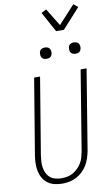

<svg xmlns="http://www.w3.org/2000/svg" viewBox="-122 -1239 758 1305"><g transform="rotate(-10 256.5 -586.0)"><path d="M199 8Q172 8 146 2Q120 -4 99.5 -19Q79 -34 66 -56Q53 -78 47.5 -103.5Q42 -129 42.5 -156Q43 -183 47 -210L134 -735H175L87 -204Q84 -183 83 -161.5Q82 -140 85.5 -120Q89 -100 98 -82Q107 -64 122.5 -51.5Q138 -39 158.5 -34Q179 -29 200 -29Q220 -29 240.5 -33Q261 -37 279 -47.5Q297 -58 313 -74Q329 -90 339.5 -108Q350 -126 355.5 -146Q361 -166 365 -186L455 -735H496L405 -180Q400 -155 392 -131Q384 -107 371 -85Q358 -63 338.5 -44.5Q319 -26 296 -14Q273 -2 248 3Q223 8 199 8ZM441 -846Q431 -846 422.5 -849Q414 -852 408.5 -859Q403 -866 402 -875.5Q401 -885 402 -895Q403 -901 406 -907Q409 -913 415 -917Q421 -921 427.5 -922.5Q434 -924 440 -924Q450 -924 458.5 -921Q467 -918 472.5 -911Q478 -904 479.5 -894.5Q481 -885 479 -875Q478 -869 475 -863Q472 -857 466.5 -853Q461 -849 454 -847.5Q447 -846 441 -846ZM241 -846Q231 -846 222.5 -849Q214 -852 208.5 -859Q203 -866 202 -875.5Q201 -885 202 -895Q203 -901 206 -907Q209 -913 215 -917Q221 -921 227.5 -922.5Q234 -924 240 -924Q250 -924 258.5 -921Q267 -918 272.5 -911Q278 -904 279.5 -894.5Q281 -885 279 -875Q278 -869 275 -863Q272 -857 266.5 -853Q261 -849 254 -847.5Q247 -846 241 -846ZM336 -1020 260 -1159 295 -1177 369 -1056 483 -1180 513 -1156 390 -1020Z"/></g></svg>

Font: Iosevka Curly Extralight
Style: Italic
Weight: 200
Italic angle: -9°
Monospace: yes
Designer: Belleve Invis
Foundry: Belleve Invis
Version: Version 22.1.2; ttfautohint (v1.8.4)